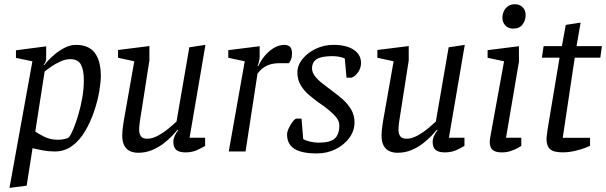

<svg xmlns="http://www.w3.org/2000/svg" viewBox="-20 -729 2917 924"><path d="M25.6 175.2 135.9 -434 56.8 -450.3V-486.9L202.2 -506V-448.2Q202.2 -438.9 198.8 -431.2Q195.5 -423.4 190.2 -418L192.2 -415Q194.3 -418.5 208.2 -434Q222.2 -449.5 243.4 -467.5Q264.6 -485.5 291.3 -499.2Q318 -513 345.6 -513Q407.6 -513 436.4 -474.3Q465.2 -435.6 465.2 -363Q465.2 -333.7 457.6 -288.7Q449.9 -243.7 433.2 -193.9Q416.5 -144.1 390.7 -99.6Q364.9 -55.1 328.3 -27.6Q291.7 0 243.7 0Q213.2 0 183.8 -5.6Q154.5 -11.3 136.6 -15.7L108.3 164.6ZM259.4 -56.4Q274.2 -56.4 290.7 -60Q307.3 -63.5 311.1 -68.1Q321.3 -79.8 333.3 -108.7Q345.4 -137.7 357 -176.9Q368.6 -216.2 376.1 -259.2Q383.5 -302.3 383.5 -342.3Q383.5 -392 369.5 -418.2Q355.4 -444.3 318.4 -444.3Q295.3 -444.3 270.4 -433Q245.6 -421.6 225.7 -407.9Q205.8 -394.1 194.8 -384.8L149.8 -96Q162.7 -86.4 192.2 -71.4Q221.8 -56.4 259.4 -56.4Z M645.4 6.2Q622.8 6.2 605.6 -1.8Q588.3 -9.7 578.3 -28.2Q568.2 -46.6 568.2 -77.1Q568.2 -88.3 569.4 -101.5Q570.5 -114.6 572.7 -127.4Q574.8 -140.1 576 -149.3L626.2 -434L548.1 -451V-488.4L699 -507.4V-438.1L654.8 -155.3Q653.8 -148.9 652.5 -140Q651.2 -131.1 650.5 -122.4Q649.7 -113.8 649.7 -105.2Q649.7 -84.8 658.2 -73.2Q666.7 -61.5 689 -61.5Q713.9 -61.5 741.3 -76.7Q768.7 -91.9 792.6 -111.7Q816.5 -131.5 829.4 -143.6L891.1 -501.3L968.7 -513.1L892.3 -66H967.2V-26.9Q957.3 -20.4 931.3 -8Q905.3 4.4 872.9 4.4Q843 4.4 828.6 -7.4Q814.2 -19.1 814.2 -45.7Q814.2 -59.7 820 -73.4Q825.8 -87 838.1 -103L835.1 -105Q825.9 -93.9 808.3 -75.2Q790.6 -56.6 766.2 -37.8Q741.8 -19.1 711.2 -6.5Q680.5 6.2 645.4 6.2Z M1080.9 0 1157.8 -434 1078.6 -451V-487.6L1229.6 -506.6V-457Q1229.6 -447.7 1226.6 -434Q1223.6 -420.3 1219.6 -412H1223.6Q1232.6 -433 1251 -456.5Q1269.4 -480 1295.1 -496.5Q1320.7 -513 1348.7 -513Q1364.9 -513 1375.1 -504.3Q1385.3 -495.5 1385.3 -470.8Q1385.3 -454.2 1380.2 -442.2Q1375 -430.2 1370.4 -425H1327.8Q1294.8 -425 1273.1 -416.5Q1251.4 -408 1238.7 -396.1Q1226 -384.1 1219.3 -374.8L1161.7 0Z M1504.6 9.4Q1431.1 9.4 1396.3 -13.1Q1361.5 -35.7 1361.5 -81.7Q1361.5 -94.6 1369.9 -112.4Q1378.2 -130.2 1389.1 -144.1Q1400 -158.1 1406.3 -158.1H1431.1L1439.2 -59.9Q1451.1 -52.4 1472.2 -47.5Q1493.4 -42.5 1514.1 -42.5Q1568.5 -42.5 1590.8 -62.2Q1613 -81.9 1613 -125.6Q1613 -145.2 1598.8 -163.3Q1584.5 -181.4 1562.2 -199.7Q1540 -217.9 1514.4 -234.9Q1489.5 -252.7 1465.5 -273.3Q1441.5 -293.9 1426.4 -320.3Q1411.2 -346.6 1411.2 -380.3Q1411.2 -414.8 1435.7 -445Q1460.1 -475.3 1499.7 -494.2Q1539.2 -513.1 1584.4 -513.1Q1646.7 -513.1 1682.1 -489.7Q1717.4 -466.3 1717.4 -426.1Q1717.4 -403.4 1705 -383.7Q1692.5 -363.9 1672.5 -355.1H1647.6L1639.3 -447.6Q1628.7 -452.8 1612.1 -455.8Q1595.5 -458.8 1580.3 -458.8Q1528 -458.8 1504.8 -444.8Q1481.7 -430.8 1481.7 -399.2Q1481.7 -380.9 1495.5 -362.8Q1509.3 -344.7 1531.6 -327.3Q1553.9 -310 1577.8 -292.1Q1607.2 -270.9 1631.7 -248.7Q1656.2 -226.4 1671.2 -199.8Q1686.1 -173.2 1686.1 -140Q1686.1 -99.7 1661.3 -65.7Q1636.5 -31.7 1595.2 -11.1Q1553.8 9.4 1504.6 9.4Z M1893.4 6.2Q1870.8 6.2 1853.6 -1.8Q1836.3 -9.7 1826.3 -28.2Q1816.2 -46.6 1816.2 -77.1Q1816.2 -88.3 1817.4 -101.5Q1818.5 -114.6 1820.7 -127.4Q1822.8 -140.1 1824 -149.3L1874.2 -434L1796.1 -451V-488.4L1947 -507.4V-438.1L1902.8 -155.3Q1901.8 -148.9 1900.5 -140Q1899.2 -131.1 1898.5 -122.4Q1897.7 -113.8 1897.7 -105.2Q1897.7 -84.8 1906.2 -73.2Q1914.7 -61.5 1937 -61.5Q1961.9 -61.5 1989.3 -76.7Q2016.7 -91.9 2040.6 -111.7Q2064.5 -131.5 2077.4 -143.6L2139.1 -501.3L2216.7 -513.1L2140.3 -66H2215.2V-26.9Q2205.3 -20.4 2179.3 -8Q2153.3 4.4 2120.9 4.4Q2091 4.4 2076.6 -7.4Q2062.2 -19.1 2062.2 -45.7Q2062.2 -59.7 2068 -73.4Q2073.8 -87 2086.1 -103L2083.1 -105Q2073.9 -93.9 2056.3 -75.2Q2038.6 -56.6 2014.2 -37.8Q1989.8 -19.1 1959.2 -6.5Q1928.5 6.2 1893.4 6.2Z M2395.2 4.4Q2364.1 4.4 2350.4 -7.7Q2336.8 -19.8 2336.8 -47.2Q2336.8 -50.7 2337.7 -58Q2338.7 -65.3 2339.8 -71.3L2405.8 -434L2326.6 -450.9V-487.6L2477.4 -506.6V-431.6L2415.2 -66H2488.8V-26.9Q2486.6 -24.9 2472.8 -17.3Q2459 -9.7 2438.8 -2.6Q2418.6 4.4 2395.2 4.4ZM2448.9 -591.3Q2426 -591.3 2411.9 -606.5Q2397.8 -621.7 2397.8 -643.4Q2397.8 -658.7 2404.3 -673.9Q2410.8 -689.1 2424.4 -698.9Q2437.9 -708.7 2458.5 -708.7Q2480.2 -708.7 2495 -694.5Q2509.7 -680.3 2509.7 -655.3Q2509.7 -631.5 2495 -611.4Q2480.2 -591.3 2448.9 -591.3Z M2687.2 4.2Q2644.1 4.2 2627.1 -11.3Q2610.1 -26.8 2610.1 -60.8Q2610.1 -68.8 2612.1 -82.3Q2614.1 -95.8 2615.1 -105.8L2672.9 -451.5H2587.8L2596.1 -507H2684.1L2702.8 -609.2L2774.2 -620.2L2754.6 -507H2876.6L2869 -451.5H2746L2688.2 -65.9H2819.6V-27.1Q2816.6 -25.2 2796.1 -17.4Q2775.6 -9.5 2746.5 -2.7Q2717.4 4.2 2687.2 4.2Z"/></svg>

Font: Faustina Light
Style: Italic
Weight: 300
Italic angle: -8°
Designer: Alfonso Garcia
Foundry: http://www.omnibus-type.com
Version: Version 1.200